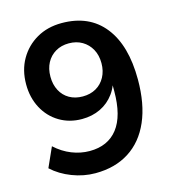

<svg xmlns="http://www.w3.org/2000/svg" viewBox="-108 -805 816 905"><g transform="rotate(-15 300.0 -352.5)"><path d="M247 10Q190 10 134 -11.5Q78 -33 38 -70L81 -166Q118 -132 161 -115Q204 -98 248 -98Q337 -98 384.5 -159Q432 -220 432 -341V-416H444Q437 -366 410 -329Q383 -292 342.5 -272.5Q302 -253 252 -253Q191 -253 142.5 -282Q94 -311 66.5 -362.5Q39 -414 39 -479Q39 -548 69.5 -601Q100 -654 153 -684.5Q206 -715 275 -715Q409 -715 481.5 -623.5Q554 -532 554 -365Q554 -246 517.5 -162Q481 -78 412 -34Q343 10 247 10ZM283 -355Q320 -355 348 -371Q376 -387 392 -416.5Q408 -446 408 -484Q408 -523 392 -552Q376 -581 348 -597.5Q320 -614 283 -614Q246 -614 218 -597.5Q190 -581 174.5 -552Q159 -523 159 -484Q159 -446 174.5 -416.5Q190 -387 218 -371Q246 -355 283 -355Z"/></g></svg>

Font: Mulish ExtraLight
Style: Bold
Weight: 700
Version: Version 3.603